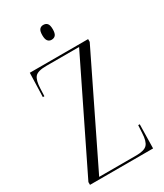

<svg xmlns="http://www.w3.org/2000/svg" viewBox="-223 -994 919 1078"><g transform="rotate(-30 236.5 -454.5)"><path d="M27 0V-18L361 -701H148Q93 -701 75.5 -681Q58 -661 56 -608L54 -559H44L49 -714H427V-696L94 -13H335Q387 -13 405.5 -33Q424 -53 426 -105L429 -155H439L436 0ZM248 -813Q233 -813 224 -824Q215 -835 215 -861Q215 -888 224 -898.5Q233 -909 248 -909Q265 -909 274 -898.5Q283 -888 283 -861Q283 -835 274 -824Q265 -813 248 -813Z"/></g></svg>

Font: Noto Serif Display Condensed Light
Style: Regular
Weight: 300
Width: 3
Designer: Monotype Design Team
Foundry: Monotype Imaging Inc.
Version: Version 2.009